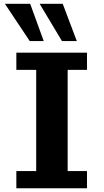

<svg xmlns="http://www.w3.org/2000/svg" viewBox="-20 -988 545 1010"><path d="M66 2.2V-88.1H170.4V-620.5H66V-710.9H437.6V-620.5H335.9V-88.1H437.6V2.2ZM136.5 -771.8 5.9 -967.9H138.8L210.1 -771.8ZM306 -771.8 188.6 -967.9H310L384.1 -771.8Z"/></svg>

Font: Comme
Style: Regular
Weight: 400
Designer: Vernon Adams
Foundry: Vernon Adams
Version: Version 1.000;gftools[0.9.27]